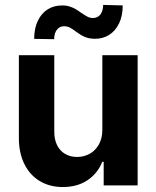

<svg xmlns="http://www.w3.org/2000/svg" viewBox="-20 -755 637 782"><path d="M396.8 -530.3H540.6V0H402.3V-95.9H396.5Q377.6 -48.5 336.1 -20.8Q294.7 6.8 235.9 6.8Q182.9 6.8 142.4 -17.3Q101.9 -41.4 79.4 -86.6Q56.9 -131.8 56.9 -192.8V-530.3H201.1V-218Q201.1 -187 212.4 -163.9Q223.8 -140.8 244.9 -128.3Q266 -115.7 293.7 -115.7Q321.5 -115.7 345 -128.5Q368.5 -141.3 382.7 -166.5Q396.8 -191.8 396.8 -226.1ZM231.3 -732.7Q248.4 -733.3 262.4 -728.9Q276.4 -724.6 287.1 -718.4Q297.9 -712.2 310.9 -702.5Q325.7 -692.7 336.2 -687.1Q346.6 -681.6 358.3 -681.6Q378.9 -682.1 389.3 -696.4Q399.7 -710.7 400.2 -735L479.8 -732.9Q479.8 -690.5 465 -659.8Q450.2 -629.1 424.7 -613Q399.2 -597 367.2 -597Q349.4 -597 335.2 -601.3Q321.1 -605.5 310.9 -611.8Q300.8 -618 287.4 -627.6Q273.3 -638.4 263.3 -643.3Q253.3 -648.1 240.6 -648.1Q222.7 -648.1 211.7 -633.8Q200.6 -619.5 200.6 -595.4L119.2 -596.7Q119.2 -639.6 134.1 -670.4Q149.1 -701.3 174.4 -717Q199.8 -732.7 231.3 -732.7Z"/></svg>

Font: Pretendard GOV Variable
Style: Regular
Weight: 400
Designer: Base glyphs from Inter by Rasmus Andersson; Hangul glyphs from Noto Sans CJK(Source Han Sans) by Jang Soo-young and Kang
Foundry: Kil Hyung-jin
Version: Version 1.307;Glyphs 3.2 (3192)